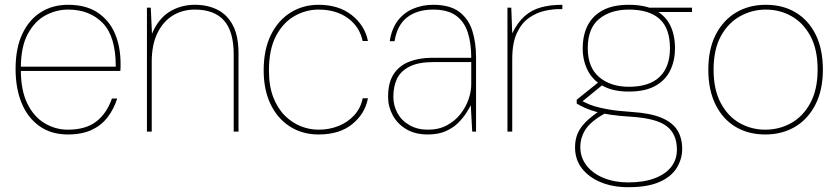

<svg xmlns="http://www.w3.org/2000/svg" viewBox="-20 -549 3499 801"><path d="M263 12Q194 12 145 -22.5Q96 -57 70.5 -118.5Q45 -180 45 -261Q45 -349 73.5 -408.5Q102 -468 151 -498.5Q200 -529 264 -529Q339 -529 387.5 -496.5Q436 -464 459.5 -409Q483 -354 483 -283Q483 -274 483 -268Q483 -262 482 -253H56V-271H463Q463 -397 408.5 -453Q354 -509 264 -509Q215 -509 170 -485Q125 -461 96 -407.5Q67 -354 67 -266V-257Q67 -172 94 -117Q121 -62 166 -35Q211 -8 263 -8Q337 -8 381 -41.5Q425 -75 447 -138H469Q455 -94 429 -60Q403 -26 362.5 -7Q322 12 263 12Z M593 0V-517H609L614 -408Q641 -472 688 -500.5Q735 -529 793 -529Q846 -529 887 -508.5Q928 -488 951.5 -443.5Q975 -399 975 -326V0H955V-321Q955 -418 914.5 -463.5Q874 -509 793 -509Q741 -509 700.5 -484Q660 -459 636.5 -410.5Q613 -362 613 -291V0Z M1309 12Q1241 12 1189 -21.5Q1137 -55 1108.5 -115Q1080 -175 1080 -255Q1080 -342 1110 -403Q1140 -464 1192 -496.5Q1244 -529 1309 -529Q1393 -529 1447.5 -486Q1502 -443 1515 -378H1493Q1480 -438 1431 -473.5Q1382 -509 1309 -509Q1256 -509 1208.5 -482Q1161 -455 1131.5 -399Q1102 -343 1102 -255Q1102 -190 1120 -143.5Q1138 -97 1168 -67Q1198 -37 1234.5 -22.5Q1271 -8 1309 -8Q1354 -8 1392.5 -23.5Q1431 -39 1458 -68.5Q1485 -98 1493 -139H1515Q1503 -75 1450 -31.5Q1397 12 1309 12Z M1764 12Q1712 12 1675 -10Q1638 -32 1618.5 -68Q1599 -104 1599 -145Q1599 -204 1622 -239.5Q1645 -275 1687 -291.5Q1729 -308 1784 -308H1946Q1946 -370 1931 -415Q1916 -460 1881.5 -484.5Q1847 -509 1787 -509Q1721 -509 1679 -477Q1637 -445 1626 -377H1606Q1614 -430 1640 -463.5Q1666 -497 1704.5 -513Q1743 -529 1787 -529Q1857 -529 1896 -499.5Q1935 -470 1950.5 -420.5Q1966 -371 1966 -310V0H1950L1944 -110Q1938 -98 1925 -77.5Q1912 -57 1891.5 -36.5Q1871 -16 1840 -2Q1809 12 1764 12ZM1765 -8Q1811 -8 1845 -26.5Q1879 -45 1901.5 -74Q1924 -103 1935 -135.5Q1946 -168 1946 -197V-290H1788Q1725 -290 1688 -271Q1651 -252 1636 -220Q1621 -188 1621 -145Q1621 -109 1638 -77.5Q1655 -46 1688 -27Q1721 -8 1765 -8Z M2097 0V-517H2113L2117 -410Q2139 -455 2168 -481Q2197 -507 2236 -518Q2275 -529 2326 -529V-511H2312Q2285 -511 2251.5 -503.5Q2218 -496 2187 -474.5Q2156 -453 2136.5 -411.5Q2117 -370 2117 -302V0Z M2601 232Q2537 232 2487 211.5Q2437 191 2408 154Q2379 117 2379 66Q2379 35 2389 10Q2399 -15 2422 -38.5Q2445 -62 2485 -89L2507 -78Q2446 -44 2423.5 -10Q2401 24 2401 64Q2401 108 2427 141.5Q2453 175 2498.5 193.5Q2544 212 2601 212Q2665 212 2710.5 195Q2756 178 2780 147.5Q2804 117 2804 75Q2804 11 2762 -22Q2720 -55 2614 -62Q2563 -65 2526.5 -70.5Q2490 -76 2464 -83.5Q2438 -91 2419.5 -99.5Q2401 -108 2386 -117V-133L2477 -206L2499 -199L2401 -119L2395 -133Q2409 -128 2423 -120.5Q2437 -113 2459.5 -106Q2482 -99 2518.5 -92.5Q2555 -86 2615 -82Q2694 -77 2740 -57.5Q2786 -38 2806 -5.5Q2826 27 2826 72Q2826 114 2803.5 151Q2781 188 2731.5 210Q2682 232 2601 232ZM2603 -167Q2537 -167 2494.5 -191Q2452 -215 2431.5 -256Q2411 -297 2411 -347Q2411 -402 2431.5 -442.5Q2452 -483 2494.5 -506Q2537 -529 2603 -529Q2672 -529 2714.5 -506Q2757 -483 2776.5 -442.5Q2796 -402 2796 -347Q2796 -297 2776.5 -256Q2757 -215 2714.5 -191Q2672 -167 2603 -167ZM2604 -187Q2689 -187 2732 -228.5Q2775 -270 2775 -348Q2775 -431 2731.5 -470Q2688 -509 2604 -509Q2527 -509 2479.5 -470Q2432 -431 2432 -348Q2432 -268 2479.5 -227.5Q2527 -187 2604 -187ZM2696 -499 2687 -517H2867V-499Z M3172 12Q3102 12 3048.5 -20Q2995 -52 2965 -113Q2935 -174 2935 -258Q2935 -344 2966 -404.5Q2997 -465 3051 -497Q3105 -529 3175 -529Q3246 -529 3299.5 -497Q3353 -465 3383 -404.5Q3413 -344 3413 -258Q3413 -174 3382 -113Q3351 -52 3297 -20Q3243 12 3172 12ZM3172 -8Q3231 -8 3280.5 -35.5Q3330 -63 3360.5 -119Q3391 -175 3391 -259Q3391 -343 3361 -398.5Q3331 -454 3282 -481.5Q3233 -509 3175 -509Q3118 -509 3068 -481.5Q3018 -454 2987.5 -398.5Q2957 -343 2957 -258Q2957 -175 2987 -119Q3017 -63 3066 -35.5Q3115 -8 3172 -8Z"/></svg>

Font: DM Sans 11pt Thin
Style: Regular
Weight: 250
Version: Version 4.004;gftools[0.9.30]